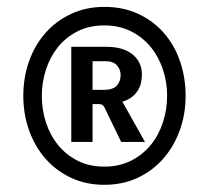

<svg xmlns="http://www.w3.org/2000/svg" viewBox="-20 -755 596 547"><path d="M46.4 -481.9Q46.4 -534.2 62.7 -580.3Q79.1 -626.5 109.4 -660.9Q139.6 -695.3 182.4 -715.3Q225.1 -735.4 277.3 -735.4Q331.5 -735.4 374.3 -715.3Q417 -695.3 447 -660.9Q477.1 -626.5 492.9 -580.3Q508.8 -534.2 508.8 -481.9Q508.8 -429.7 492.2 -383.8Q475.6 -337.9 445.3 -303.2Q415 -268.6 372.3 -248.5Q329.6 -228.5 277.3 -228.5Q224.6 -228.5 181.9 -248.8Q139.2 -269 109.1 -303.5Q79.1 -337.9 62.7 -384Q46.4 -430.2 46.4 -481.9ZM99.1 -481.9Q99.1 -442.9 110.8 -406.5Q122.6 -370.1 145.3 -342Q168 -314 201.2 -297.1Q234.4 -280.3 277.3 -280.3Q320.3 -280.3 353.8 -297.4Q387.2 -314.5 409.9 -342.5Q432.6 -370.6 444.3 -407Q456.1 -443.4 456.1 -481.9Q456.1 -521 444.1 -557.1Q432.1 -593.3 409.4 -621.1Q386.7 -648.9 353.3 -665.8Q319.8 -682.6 277.3 -682.6Q233.4 -682.6 200 -665.3Q166.5 -647.9 144.3 -619.9Q122.1 -591.8 110.6 -555.7Q99.1 -519.5 99.1 -481.9ZM243.7 -458.5V-350.6H183.1V-621.6H285.6Q306.6 -621.6 324.7 -616.5Q342.8 -611.3 356 -601.3Q369.1 -591.3 376.7 -576.7Q384.3 -562 384.3 -542.5Q384.3 -531.2 381.8 -519.8Q379.4 -508.3 373 -497.8Q366.7 -487.3 356 -478.8Q345.2 -470.2 328.6 -465.3L393.1 -350.6H325.2L277.8 -448.7Q275.4 -453.6 271.5 -456.1Q267.6 -458.5 260.3 -458.5ZM243.7 -499H275.4Q301.8 -499 312.7 -511Q323.7 -522.9 323.7 -541.5Q323.7 -556.2 313.5 -568.4Q303.2 -580.6 280.8 -580.6H243.7Z"/></svg>

Font: Ufes Sans Medium
Style: Regular
Weight: 500
Designer: Ricardo Esteves & Filipe Motta
Foundry: ProDesignUfes - Ricardo Esteves, Filipe Motta (This is a derivative work, based on Roboto family, by Christian Robertson
Version: Version 2.0